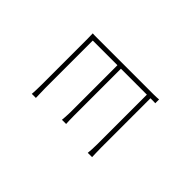

<svg xmlns="http://www.w3.org/2000/svg" viewBox="-84 -831 1167 1167"><g transform="rotate(-45 500.0 -247.5)"><path d="M756 38C755 26 754 14 754 -2V-497C754 -514 754 -523 755 -531C744 -531 730 -530 708 -530H314C298 -530 245 -531 233 -533V-498C245 -498 298 -500 314 -500H724V-288H320C290 -288 264 -291 251 -292V-256C267 -257 290 -258 321 -258H724V-35H298C265 -35 236 -37 220 -39V-2C236 -2 265 -4 299 -4H724V-1C724 21 724 30 723 38Z"/></g></svg>

Font: Source Han Sans CN ExtraLight
Style: Regular
Weight: 250
Designer: Ryoko NISHIZUKA (kana & ideographs); Paul D. Hunt (Latin, Greek & Cyrillic); Wenlong ZHANG (bopomofo); Sandoll Communica
Foundry: Adobe Systems Incorporated
Version: Version 1.004;PS 1.004;hotconv 16.6.51;makeotf.lib2.5.65220